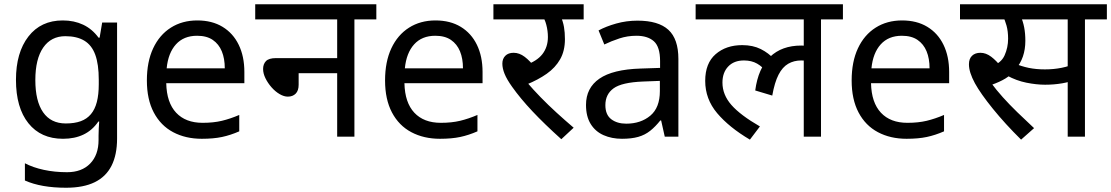

<svg xmlns="http://www.w3.org/2000/svg" viewBox="-20 -642 5220 902"><path d="M275 -546Q328 -546 370.5 -526Q413 -506 443 -465H448L460 -536H530V9Q530 85 504 136.5Q478 188 425 214Q372 240 290 240Q232 240 183.5 231.5Q135 223 97 206V125Q135 145 186 156Q237 167 295 167Q364 167 403.5 126.5Q443 86 443 16V-5Q443 -17 444 -39.5Q445 -62 446 -71H442Q414 -30 372.5 -10Q331 10 276 10Q172 10 113.5 -63Q55 -136 55 -267Q55 -395 113.5 -470.5Q172 -546 275 -546ZM287 -472Q220 -472 183 -418.5Q146 -365 146 -266Q146 -167 182.5 -114.5Q219 -62 289 -62Q330 -62 359 -72.5Q388 -83 407 -105.5Q426 -128 435 -163Q444 -198 444 -246V-267Q444 -340 427.5 -385Q411 -430 376 -451Q341 -472 287 -472Z M907 -546Q976 -546 1025.5 -516Q1075 -486 1101.5 -431.5Q1128 -377 1128 -304V-251H761Q763 -160 807.5 -112.5Q852 -65 932 -65Q983 -65 1022.5 -74.5Q1062 -84 1104 -102V-25Q1063 -7 1023 1.5Q983 10 928 10Q852 10 793.5 -21Q735 -52 702.5 -113.5Q670 -175 670 -264Q670 -352 699.5 -415Q729 -478 782.5 -512Q836 -546 907 -546ZM906 -474Q843 -474 806.5 -433.5Q770 -393 763 -321H1036Q1036 -367 1022 -401Q1008 -435 979.5 -454.5Q951 -474 906 -474Z M1179 -622H1748V-551H1645V0H1564V-298H1383V-244Q1383 -216 1369 -202Q1355 -188 1332 -188Q1314 -188 1293.5 -200Q1273 -212 1255.5 -232Q1238 -252 1227 -274.5Q1216 -297 1216 -318Q1216 -341 1229.5 -355Q1243 -369 1277 -369H1564V-551H1179Z M2026 -546Q2095 -546 2144.5 -516Q2194 -486 2220.5 -431.5Q2247 -377 2247 -304V-251H1880Q1882 -160 1926.5 -112.5Q1971 -65 2051 -65Q2102 -65 2141.5 -74.5Q2181 -84 2223 -102V-25Q2182 -7 2142 1.5Q2102 10 2047 10Q1971 10 1912.5 -21Q1854 -52 1821.5 -113.5Q1789 -175 1789 -264Q1789 -352 1818.5 -415Q1848 -478 1901.5 -512Q1955 -546 2026 -546ZM2025 -474Q1962 -474 1925.5 -433.5Q1889 -393 1882 -321H2155Q2155 -367 2141 -401Q2127 -435 2098.5 -454.5Q2070 -474 2025 -474Z M2582 -551 2614 -566Q2625 -541 2629.5 -515.5Q2634 -490 2634 -458Q2634 -403 2611.5 -363.5Q2589 -324 2548.5 -295.5Q2508 -267 2454 -245L2456 -255Q2484 -222 2519.5 -185.5Q2555 -149 2594.5 -113Q2634 -77 2675 -42L2617 12Q2538 -59 2481.5 -119Q2425 -179 2386 -234Q2361 -269 2350.5 -295Q2340 -321 2340 -343Q2340 -366 2354 -380Q2368 -394 2393 -394Q2420 -394 2445 -375Q2470 -356 2495 -323L2445 -335Q2502 -354 2528 -387.5Q2554 -421 2554 -468Q2554 -497 2546.5 -525.5Q2539 -554 2528 -565L2573 -551H2298V-622H2722V-551Z M2975 -545Q3073 -545 3120 -502Q3167 -459 3167 -365V0H3103L3086 -76H3082Q3059 -47 3034.5 -27.5Q3010 -8 2978.5 1Q2947 10 2902 10Q2854 10 2815.5 -7Q2777 -24 2755 -59.5Q2733 -95 2733 -149Q2733 -229 2796 -272.5Q2859 -316 2990 -320L3081 -323V-355Q3081 -422 3052 -448Q3023 -474 2970 -474Q2928 -474 2890 -461.5Q2852 -449 2819 -433L2792 -499Q2827 -518 2875 -531.5Q2923 -545 2975 -545ZM3001 -259Q2901 -255 2862.5 -227Q2824 -199 2824 -148Q2824 -103 2851.5 -82Q2879 -61 2922 -61Q2990 -61 3035 -98.5Q3080 -136 3080 -214V-262Z M3248 -551V-622H3940V-551H3837V0H3756V-379L3800 -347Q3784 -354 3770 -356Q3756 -358 3744 -358Q3710 -358 3683 -342.5Q3656 -327 3637.5 -291Q3619 -255 3608 -193L3528 -217Q3542 -322 3597.5 -375Q3653 -428 3744 -428Q3764 -428 3781 -425Q3798 -422 3810 -418L3813 -396L3756 -415V-551ZM3580 -304Q3563 -328 3537 -343Q3511 -358 3475 -358Q3428 -358 3401 -329.5Q3374 -301 3374 -254Q3374 -197 3416 -149Q3458 -101 3550 -48L3503 14Q3405 -44 3349 -110.5Q3293 -177 3293 -262Q3293 -345 3342 -387.5Q3391 -430 3467 -430Q3517 -430 3554 -411.5Q3591 -393 3618 -363Z M4218 -546Q4287 -546 4336.5 -516Q4386 -486 4412.5 -431.5Q4439 -377 4439 -304V-251H4072Q4074 -160 4118.5 -112.5Q4163 -65 4243 -65Q4294 -65 4333.5 -74.5Q4373 -84 4415 -102V-25Q4374 -7 4334 1.5Q4294 10 4239 10Q4163 10 4104.5 -21Q4046 -52 4013.5 -113.5Q3981 -175 3981 -264Q3981 -352 4010.5 -415Q4040 -478 4093.5 -512Q4147 -546 4218 -546ZM4217 -474Q4154 -474 4117.5 -433.5Q4081 -393 4074 -321H4347Q4347 -367 4333 -401Q4319 -435 4290.5 -454.5Q4262 -474 4217 -474Z M4777 14Q4702 -60 4644.5 -131Q4587 -202 4560 -251Q4546 -277 4539 -299Q4532 -321 4532 -340Q4532 -366 4546.5 -380Q4561 -394 4586 -394Q4612 -394 4636.5 -375.5Q4661 -357 4685 -326L4638 -331Q4683 -345 4699.5 -382Q4716 -419 4716 -460Q4716 -495 4708.5 -522Q4701 -549 4692 -564L4733 -551H4490V-622H4907V-551H4741L4775 -566Q4786 -542 4791.5 -513.5Q4797 -485 4797 -450Q4797 -410 4785.5 -376.5Q4774 -343 4751 -317L4747 -310Q4729 -289 4703 -273Q4677 -257 4637 -243L4635 -254Q4660 -220 4691 -185.5Q4722 -151 4759 -115Q4796 -79 4838 -40ZM4890 -244Q4849 -244 4802 -253.5Q4755 -263 4711 -287L4738 -347Q4779 -330 4813.5 -323Q4848 -316 4889 -316Q4930 -316 4967.5 -323.5Q5005 -331 5043 -348V-272Q5008 -257 4969.5 -250.5Q4931 -244 4890 -244ZM4996 0V-551H4886V-622H5180V-551H5077V0Z"/></svg>

Font: hindi115
Style: Book
Weight: 400
Designer: Jelle Bosma - Monotype Design Team
Foundry: Monotype Imaging Inc.
Version: Version 2.003